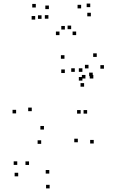

<svg xmlns="http://www.w3.org/2000/svg" viewBox="-20 -833 660 1076"><path d="M505.3 -28.8V-48.8H485.3V-28.8ZM562.5 -448V-468H542.5V-448ZM522.2 -514V-534H502.2V-514ZM476 -449.7V-469.7H456V-449.7ZM416.2 -35.7V-55.7H396.2V-35.7ZM256.2 139.8V119.8H236.2V139.8ZM142.7 91.5V71.5H122.7V91.5ZM76.7 91.2V71.2H56.7V91.2ZM82 155.2V135.2H62V155.2ZM258.2 222.8V202.8H238.2V222.8ZM432 -196.2V-216.2H412V-196.2ZM468.3 -196.2V-216.2H448.3V-196.2ZM503 -393V-413H483V-393ZM458.8 -393V-413H438.8V-393ZM226.3 -107V-127H206.3V-107ZM158 -210V-230H138V-210ZM343.3 -423.8V-443.8H323.3V-423.8ZM441.8 -381.3V-401.3H421.8V-381.3ZM441.8 -430.3V-450.3H421.8V-430.3ZM399.2 -430.3V-450.3H379.2V-430.3ZM451.3 -347.2V-367.2H431.3V-347.2ZM499.7 -406V-426H479.7V-406ZM341.3 -503.7V-523.7H321.3V-503.7ZM70.3 -197.5V-217.5H50.3V-197.5ZM210.8 -26.8V-46.8H190.8V-26.8ZM254 -782V-802H234V-782ZM378.8 -669.5V-689.5H358.8V-669.5ZM343.5 -667.5V-687.5H323.5V-667.5ZM434.7 -786V-806H414.7V-786ZM485.7 -793V-813H465.7V-793ZM489.2 -741.5V-761.5H469.2V-741.5ZM406.8 -636.3V-656.3H386.8V-636.3ZM313.3 -636.2V-656.2H293.3V-636.2ZM212.8 -727.3V-747.3H192.8V-727.3ZM251.3 -728.2V-748.2H231.3V-728.2ZM177.3 -723.2V-743.2H157.3V-723.2ZM180.7 -791V-811H160.7V-791Z"/></svg>

Font: Monaspace Radon Dots Var
Style: Regular
Weight: 400
Designer: Riley Cran and the Lettermatic Team
Version: Version 1.100 (Monaspace Radon Dots)